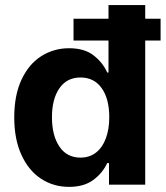

<svg xmlns="http://www.w3.org/2000/svg" viewBox="-20 -727 652 756"><path d="M36.1 -264.6Q36.1 -352.5 64.9 -413.8Q93.8 -475.1 142.8 -506.1Q191.9 -537.1 252 -537.1Q312 -537.1 348.1 -509.3Q384.3 -481.4 402.3 -441.4H407.2V-567.4H269.5V-653.3H407.2V-707H551.8V-653.3H612.3V-567.4H551.8V0H409.2V-85H402.3Q383.8 -45.4 347.2 -18.3Q310.5 8.8 252 8.8Q190.4 8.8 141.6 -23.2Q92.8 -55.2 64.5 -116.9Q36.1 -178.7 36.1 -264.6ZM410.2 -265.6Q410.2 -337.9 380.4 -379.9Q350.6 -421.9 296.9 -421.9Q243.2 -421.9 213.9 -379.4Q184.6 -336.9 184.6 -265.6Q184.6 -193.4 213.9 -149.9Q243.2 -106.4 296.9 -106.4Q332.5 -106.4 357.9 -126.2Q383.3 -146 396.7 -181.9Q410.2 -217.8 410.2 -265.6Z"/></svg>

Font: Pretendard GOV
Style: Bold
Weight: 700
Designer: Base glyphs from Inter by Rasmus Andersson; Hangeul glyphs from Noto Sans CJK(Source Han Sans) by Jang Soo-young and Kan
Foundry: Kil Hyung-jin
Version: Version 1.309